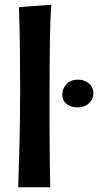

<svg xmlns="http://www.w3.org/2000/svg" viewBox="-20 -790 414 810"><path d="M197 -770Q194 -735 192.5 -698Q191 -661 190.5 -616.5Q190 -572 189.5 -517Q189 -462 189 -391Q189 -325 189 -271.5Q189 -218 189.5 -172Q190 -126 190.5 -84.5Q191 -43 192 0H57Q58 -52 59.5 -92Q61 -132 62 -175.5Q63 -219 64 -274.5Q65 -330 65 -414Q65 -499 64 -584.5Q63 -670 60 -760ZM243 -391Q243 -417 260.5 -435.5Q278 -454 309 -454Q335 -454 354.5 -438.5Q374 -423 374 -397Q374 -372 355.5 -354.5Q337 -337 306 -337Q280 -337 261.5 -351Q243 -365 243 -391Z"/></svg>

Font: Cantora One
Style: Regular
Weight: 400
Designer: Pablo Impallari, Rodrigo Fuenzalida
Foundry: Pablo Impallari
Version: Version 1.002; ttfautohint (v0.8) -G 200 -r 50